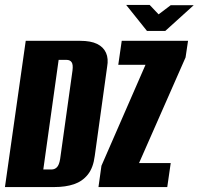

<svg xmlns="http://www.w3.org/2000/svg" viewBox="-22 -756 803 776"><path d="M-2 0 82 -591H302Q345 -591 370.5 -578.5Q396 -566 406.5 -542.5Q417 -519 411 -486L361 -126Q355 -78 333 -50.5Q311 -23 277 -11.5Q243 0 198 0ZM153 -71H186Q199 -71 208 -80Q217 -89 221 -113L271 -471Q274 -495 267.5 -504.5Q261 -514 247 -514H215ZM376 0 388 -86 566 -494H456L470 -591H738L728 -524L540 -97H668L654 0ZM572 -631 488 -736H583L619 -698L668 -735H761L646 -631Z"/></svg>

Font: Alumni Sans ExtraBold
Style: Italic
Weight: 800
Italic angle: -8°
Designer: Robert E. Leuschke
Foundry: Robert E. Leuschke
Version: Version 1.016